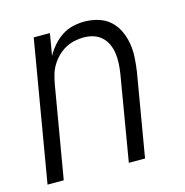

<svg xmlns="http://www.w3.org/2000/svg" viewBox="-86 -618 671 698"><g transform="rotate(-15 250.0 -269.0)"><path d="M9 0 99 -530H160L146 -448Q157 -468 172.5 -485.5Q188 -503 207 -515.5Q226 -528 248 -533Q270 -538 291 -538Q317 -538 342.5 -530.5Q368 -523 386.5 -506.5Q405 -490 416 -467Q427 -444 431.5 -418.5Q436 -393 434.5 -366Q433 -339 429 -312L376 0H315L369 -321Q372 -340 373 -359.5Q374 -379 371.5 -397Q369 -415 361.5 -431.5Q354 -448 341 -460Q328 -472 310.5 -477.5Q293 -483 274 -483Q274 -483 273.5 -483Q273 -483 273 -483Q256 -483 238 -479Q220 -475 204 -466Q188 -457 174.5 -443.5Q161 -430 151.5 -414Q142 -398 137 -380.5Q132 -363 129 -346L70 0Z"/></g></svg>

Font: iosevka_custom_sans_ss08 Light
Style: Italic
Weight: 300
Italic angle: -10°
Designer: Belleve Invis
Foundry: Belleve Invis
Version: Version 10.3.0; ttfautohint (v1.8.3)